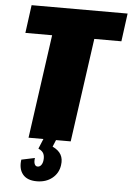

<svg xmlns="http://www.w3.org/2000/svg" viewBox="-61 -745 697 1016"><g transform="rotate(5 287.5 -237.0)"><path d="M575 -700 555 -551H303L423 -636L334 0H110L199 -636L295 -551H45L65 -700ZM173 226Q122 226 98.5 197Q75 168 82 119L153 104Q150 125 155 136.5Q160 148 171 148Q182 148 189.5 138.5Q197 129 199 114Q202 93 195.5 78Q189 63 167 53L189 0H256L241 36Q273 51 286 74Q299 97 294 130Q288 173 255 199.5Q222 226 173 226Z"/></g></svg>

Font: Pathway Extreme Condensed Black
Style: Italic
Weight: 900
Width: 3
Italic angle: -8°
Version: Version 1.001;gftools[0.9.26]